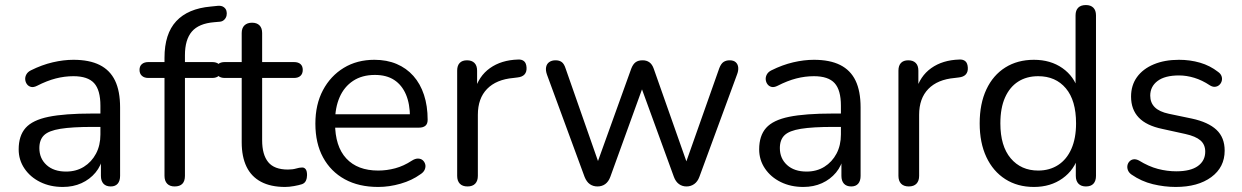

<svg xmlns="http://www.w3.org/2000/svg" viewBox="-20 -732 4921 761"><path d="M229 9Q179 9 139.5 -10.5Q100 -30 77 -64Q54 -98 54 -140Q54 -194 81.5 -225Q109 -256 172.5 -269Q236 -282 346 -282H391V-229H347Q266 -229 219.5 -221.5Q173 -214 154.5 -196Q136 -178 136 -145Q136 -104 164.5 -78Q193 -52 242 -52Q282 -52 312.5 -71Q343 -90 360.5 -123Q378 -156 378 -199V-313Q378 -375 353 -402.5Q328 -430 271 -430Q236 -430 201 -421Q166 -412 127 -392Q113 -385 103 -387.5Q93 -390 87 -398Q81 -406 80 -416.5Q79 -427 84.5 -437Q90 -447 102 -453Q146 -475 189 -485Q232 -495 271 -495Q334 -495 375 -474.5Q416 -454 436 -412.5Q456 -371 456 -306V-35Q456 -15 446.5 -4Q437 7 419 7Q400 7 390 -4Q380 -15 380 -35V-113H389Q381 -75 358.5 -48Q336 -21 303 -6Q270 9 229 9Z M672 7Q653 7 642.5 -4Q632 -15 632 -35V-423H568Q552 -423 542.5 -431.5Q533 -440 533 -455Q533 -470 542.5 -478Q552 -486 568 -486H654L632 -465V-503Q632 -598 678.5 -648Q725 -698 815 -706L844 -709Q858 -710 866.5 -704Q875 -698 877.5 -689Q880 -680 878 -670.5Q876 -661 869 -654Q862 -647 852 -646L829 -644Q768 -639 740.5 -607Q713 -575 713 -513V-471L701 -486H821Q838 -486 847 -478Q856 -470 856 -455Q856 -440 847 -431.5Q838 -423 821 -423H713V-35Q713 7 672 7Z M1110 9Q1053 9 1014.5 -11.5Q976 -32 957 -71.5Q938 -111 938 -168V-423H871Q854 -423 845 -431.5Q836 -440 836 -455Q836 -470 845 -478Q854 -486 871 -486H938V-601Q938 -621 949 -631.5Q960 -642 979 -642Q998 -642 1008.5 -631.5Q1019 -621 1019 -601V-486H1145Q1162 -486 1171 -478Q1180 -470 1180 -455Q1180 -440 1171 -431.5Q1162 -423 1145 -423H1019V-176Q1019 -119 1043 -89.5Q1067 -60 1121 -60Q1140 -60 1153.5 -64Q1167 -68 1176 -68Q1185 -69 1191 -62Q1197 -55 1197 -38Q1197 -26 1192.5 -16Q1188 -6 1177 -2Q1165 2 1145.5 5.5Q1126 9 1110 9Z M1479 9Q1402 9 1346.5 -21.5Q1291 -52 1260.5 -108Q1230 -164 1230 -242Q1230 -318 1260 -374.5Q1290 -431 1342.5 -463Q1395 -495 1464 -495Q1513 -495 1552 -478.5Q1591 -462 1618.5 -431Q1646 -400 1660.5 -356Q1675 -312 1675 -257Q1675 -241 1666 -233.5Q1657 -226 1640 -226H1292V-279H1621L1605 -266Q1605 -320 1589 -357.5Q1573 -395 1542.5 -415Q1512 -435 1466 -435Q1415 -435 1379.5 -411.5Q1344 -388 1326 -346.5Q1308 -305 1308 -250V-244Q1308 -152 1352.5 -104Q1397 -56 1479 -56Q1513 -56 1546.5 -65Q1580 -74 1612 -95Q1626 -104 1637.5 -103.5Q1649 -103 1656 -96.5Q1663 -90 1665.5 -80.5Q1668 -71 1663.5 -60Q1659 -49 1646 -41Q1613 -17 1568 -4Q1523 9 1479 9Z M1833 7Q1813 7 1802.5 -4Q1792 -15 1792 -35V-452Q1792 -472 1802 -482.5Q1812 -493 1831 -493Q1850 -493 1860.5 -482.5Q1871 -472 1871 -452V-371H1861Q1877 -430 1922 -462Q1967 -494 2033 -496Q2048 -497 2057 -489.5Q2066 -482 2067 -464Q2068 -447 2059 -437Q2050 -427 2031 -425L2015 -423Q1947 -417 1910.5 -379.5Q1874 -342 1874 -277V-35Q1874 -15 1863.5 -4Q1853 7 1833 7Z M2348 7Q2331 7 2318 -2Q2305 -11 2297 -31L2148 -436Q2142 -453 2144.5 -466Q2147 -479 2157 -486Q2167 -493 2182 -493Q2197 -493 2206.5 -486Q2216 -479 2222 -460L2362 -60H2338L2482 -460Q2489 -478 2499.5 -485.5Q2510 -493 2527 -493Q2543 -493 2554 -485Q2565 -477 2571 -460L2712 -60H2689L2831 -462Q2838 -480 2848 -486.5Q2858 -493 2872 -493Q2888 -493 2896.5 -485Q2905 -477 2906 -464Q2907 -451 2901 -436L2752 -31Q2745 -12 2731.5 -2.5Q2718 7 2701 7Q2684 7 2671 -2.5Q2658 -12 2651 -31L2503 -437H2546L2399 -31Q2392 -12 2379 -2.5Q2366 7 2348 7Z M3164 9Q3114 9 3074.5 -10.5Q3035 -30 3012 -64Q2989 -98 2989 -140Q2989 -194 3016.5 -225Q3044 -256 3107.5 -269Q3171 -282 3281 -282H3326V-229H3282Q3201 -229 3154.5 -221.5Q3108 -214 3089.5 -196Q3071 -178 3071 -145Q3071 -104 3099.5 -78Q3128 -52 3177 -52Q3217 -52 3247.5 -71Q3278 -90 3295.5 -123Q3313 -156 3313 -199V-313Q3313 -375 3288 -402.5Q3263 -430 3206 -430Q3171 -430 3136 -421Q3101 -412 3062 -392Q3048 -385 3038 -387.5Q3028 -390 3022 -398Q3016 -406 3015 -416.5Q3014 -427 3019.5 -437Q3025 -447 3037 -453Q3081 -475 3124 -485Q3167 -495 3206 -495Q3269 -495 3310 -474.5Q3351 -454 3371 -412.5Q3391 -371 3391 -306V-35Q3391 -15 3381.5 -4Q3372 7 3354 7Q3335 7 3325 -4Q3315 -15 3315 -35V-113H3324Q3316 -75 3293.5 -48Q3271 -21 3238 -6Q3205 9 3164 9Z M3582 7Q3562 7 3551.5 -4Q3541 -15 3541 -35V-452Q3541 -472 3551 -482.5Q3561 -493 3580 -493Q3599 -493 3609.5 -482.5Q3620 -472 3620 -452V-371H3610Q3626 -430 3671 -462Q3716 -494 3782 -496Q3797 -497 3806 -489.5Q3815 -482 3816 -464Q3817 -447 3808 -437Q3799 -427 3780 -425L3764 -423Q3696 -417 3659.5 -379.5Q3623 -342 3623 -277V-35Q3623 -15 3612.5 -4Q3602 7 3582 7Z M4078 9Q4013 9 3964.5 -22Q3916 -53 3889.5 -109.5Q3863 -166 3863 -243Q3863 -321 3889.5 -377.5Q3916 -434 3964.5 -464.5Q4013 -495 4078 -495Q4144 -495 4191 -462Q4238 -429 4254 -373H4243V-671Q4243 -691 4253.5 -701.5Q4264 -712 4284 -712Q4303 -712 4313.5 -701.5Q4324 -691 4324 -671V-35Q4324 -15 4314 -4Q4304 7 4284 7Q4265 7 4254.5 -4Q4244 -15 4244 -35V-130L4255 -116Q4239 -59 4191.5 -25Q4144 9 4078 9ZM4095 -56Q4140 -56 4174 -78Q4208 -100 4226.5 -142Q4245 -184 4245 -243Q4245 -334 4204.5 -382Q4164 -430 4095 -430Q4049 -430 4015.5 -408.5Q3982 -387 3963.5 -345.5Q3945 -304 3945 -243Q3945 -153 3986 -104.5Q4027 -56 4095 -56Z M4640 9Q4595 9 4549.5 -2Q4504 -13 4465 -40Q4455 -47 4451 -56.5Q4447 -66 4448.5 -75.5Q4450 -85 4456.5 -92Q4463 -99 4472.5 -100.5Q4482 -102 4494 -96Q4533 -72 4569.5 -62.5Q4606 -53 4642 -53Q4699 -53 4728 -74Q4757 -95 4757 -131Q4757 -159 4738 -175.5Q4719 -192 4678 -201L4587 -221Q4524 -234 4493.5 -266Q4463 -298 4463 -349Q4463 -394 4486.5 -426.5Q4510 -459 4553 -477Q4596 -495 4653 -495Q4697 -495 4736.5 -483.5Q4776 -472 4808 -447Q4818 -440 4821.5 -430.5Q4825 -421 4822.5 -411.5Q4820 -402 4813 -395.5Q4806 -389 4796 -388Q4786 -387 4775 -394Q4745 -414 4714 -423.5Q4683 -433 4653 -433Q4597 -433 4568 -411Q4539 -389 4539 -353Q4539 -325 4557 -307Q4575 -289 4613 -281L4704 -262Q4769 -248 4801.5 -217.5Q4834 -187 4834 -135Q4834 -69 4781 -30Q4728 9 4640 9Z"/></svg>

Font: Nunito ExtraLight
Style: Regular
Weight: 400
Version: Version 3.602